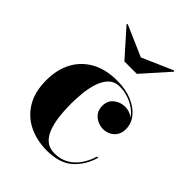

<svg xmlns="http://www.w3.org/2000/svg" viewBox="-202 -809 928 928"><g transform="rotate(45 262.0 -344.5)"><path d="M280.5 10Q212.5 10 157.5 -16.2Q102.5 -42.5 70 -95.8Q37.5 -149 37.5 -230Q37.5 -301.5 66.2 -355.5Q95 -409.5 149.5 -439.8Q204 -470 282 -470Q340.5 -470 384.5 -451.5Q428.5 -433 453 -402.2Q477.5 -371.5 477.5 -334Q477.5 -297.5 454.2 -276.5Q431 -255.5 398.5 -255.5Q380 -255.5 361 -264Q342 -272.5 329.2 -289.5Q316.5 -306.5 316.5 -333Q316.5 -368.5 341.5 -388.2Q366.5 -408 398.5 -408Q429.5 -408 453 -388.8Q476.5 -369.5 476.5 -334H470Q470 -362.5 455.5 -385.5Q441 -408.5 417.8 -424.8Q394.5 -441 366.8 -449.8Q339 -458.5 312.5 -458.5Q276 -458.5 254.2 -436.5Q232.5 -414.5 221.2 -379.5Q210 -344.5 206.2 -305Q202.5 -265.5 202.5 -230Q202.5 -187 207.5 -147Q212.5 -107 224.5 -75.2Q236.5 -43.5 258.5 -25Q280.5 -6.5 315 -6.5Q355.5 -6.5 386.2 -23.5Q417 -40.5 438.5 -70.8Q460 -101 472.5 -141.5H480.5Q461 -74 413.5 -32Q366 10 280.5 10ZM240.5 -560 120.5 -695 124.5 -699 283 -630 441 -699 445.5 -695 325.5 -560Z"/></g></svg>

Font: Bodoni Moda 28pt
Style: Bold
Weight: 700
Designer: Owen Earl
Foundry: indestructible type
Version: Version 2.005